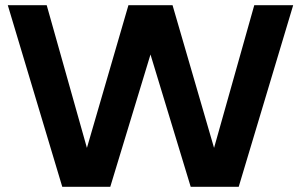

<svg xmlns="http://www.w3.org/2000/svg" viewBox="-20 -720 1160 740"><path d="M560 -510 405 0H220L10 -700H160L315 -150L475 -700H645L805 -150L960 -700H1110L900 0H715Z"/></svg>

Font: Squares Bold
Style: Regular
Weight: 400
Designer: Typetype
Foundry: Typetype
Version: Version 001.000